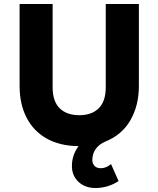

<svg xmlns="http://www.w3.org/2000/svg" viewBox="-20 -720 796 965"><path d="M460 225Q407 225 374 193.5Q341 162 341.5 114Q341.5 85.5 350.2 60.5Q359 35.5 375 14.5Q279.5 13.5 213.2 -24.5Q147 -62.5 112.8 -130.2Q78.5 -198 78.5 -288V-700H244.5V-282Q244.5 -210.5 280 -175.8Q315.5 -141 378.5 -141Q441 -141 476.2 -175.8Q511.5 -210.5 511.5 -282V-700H678V-288Q678 -189.5 635.5 -115.8Q593 -42 509.5 -8.5Q478.5 4.5 461.5 28.2Q444.5 52 444 83Q444 102 455 113.8Q466 125.5 487 125.5Q500.5 125.5 514 119.8Q527.5 114 538 104.5L576 190Q550.5 207 520.8 216Q491 225 460 225Z"/></svg>

Font: Geologica Cursive
Style: Bold
Weight: 700
Designer: Sindre Bremnes, Frode Helland
Foundry: Monokrom Skriftforlag AS
Version: Version 1.010;gftools[0.9.28]